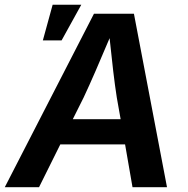

<svg xmlns="http://www.w3.org/2000/svg" viewBox="-41 -785 790 805"><path d="M-21 0 353 -727.5H520.5L659.2 0H514.6L483.4 -179.7H211.9L122.6 0ZM264.2 -285.2H464.8L448.7 -376Q440.9 -425.8 433.6 -487.8Q426.3 -549.8 418.5 -625Q386.7 -549.8 359.9 -487.8Q333 -425.8 309.6 -376ZM138.7 -615.7 179.7 -765.1H299.8L217.3 -615.7Z"/></svg>

Font: Inter Semi Bold
Style: Italic
Weight: 600
Italic angle: -9.39999°
Designer: Rasmus Andersson
Foundry: rsms
Version: Version 4.000;git-3c8e0fc